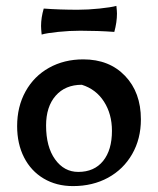

<svg xmlns="http://www.w3.org/2000/svg" viewBox="-20 -619 535 650"><path d="M38 -192Q38 -258 66.5 -309.5Q95 -361 146 -389.5Q197 -418 262 -418Q350 -418 403.5 -362Q457 -306 457 -215Q457 -149 427.5 -97.5Q398 -46 346 -17.5Q294 11 227 11Q171 11 128 -14.5Q85 -40 61.5 -86Q38 -132 38 -192ZM359 -176Q359 -233 332 -275Q305 -317 257 -332Q201 -332 168.5 -295Q136 -258 136 -194Q136 -122 166.5 -79.5Q197 -37 245 -37Q299 -37 329 -74Q359 -111 359 -176ZM119 -531Q119 -559 128 -590Q183 -586 243 -586Q278 -586 316.5 -590Q355 -594 374 -599Q376 -581 376 -573Q376 -544 367 -511Q312 -515 252 -515Q215 -515 176.5 -511Q138 -507 121 -502Q119 -522 119 -531Z"/></svg>

Font: Mirza Medium
Style: Regular
Weight: 500
Designer: Arabic design by Kourosh Beigpour, Latin design by Eduardo Tunni, engineering by Lasse Fister
Version: Version 1.0010g